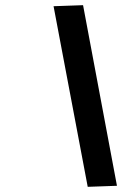

<svg xmlns="http://www.w3.org/2000/svg" viewBox="-20 -722 499 742"><path d="M432 -4 319 0 187 -698 301 -702Z"/></svg>

Font: Titillium Web
Style: SemiBold Italic
Weight: 600
Italic angle: -13°
Version: Version 1.001;PS 57.000;hotconv 1.0.70;makeotf.lib2.5.55311